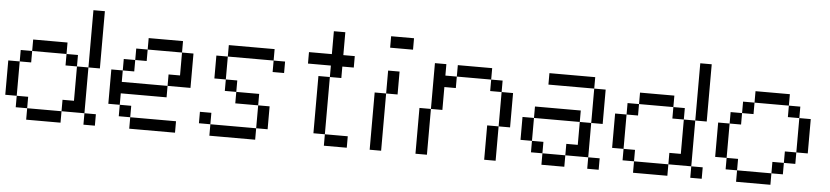

<svg xmlns="http://www.w3.org/2000/svg" viewBox="-45 -1027 5552 1285"><g transform="rotate(5 2731.0 -384.5)"><path d="M153.8 0V-76.9H384.6V0ZM538.5 0V-76.9H615.4V0ZM76.9 -76.9V-153.8H153.8V-76.9ZM0 -153.8V-384.6H76.9V-153.8ZM384.6 -76.9V-153.8H461.5V-384.6H538.5V-76.9ZM76.9 -384.6V-461.5H153.8V-384.6ZM384.6 -384.6V-461.5H461.5V-384.6ZM153.8 -461.5V-538.5H384.6V-461.5ZM538.5 -384.6V-769.2H615.4V-384.6Z M846.2 0V-76.9H1153.8V0ZM769.2 -76.9V-153.8H846.2V-76.9ZM692.3 -153.8V-384.6H769.2V-307.7H1076.9V-230.8H769.2V-153.8ZM769.2 -384.6V-461.5H846.2V-384.6ZM846.2 -461.5V-538.5H923.1V-461.5ZM1076.9 -307.7V-384.6H1153.8V-538.5H1230.8V-307.7ZM923.1 -538.5V-615.4H1153.8V-538.5Z M1384.6 0V-76.9H1692.3V0ZM1307.7 -76.9V-153.8H1384.6V-76.9ZM1692.3 -76.9V-230.8H1769.2V-76.9ZM1538.5 -230.8V-307.7H1692.3V-230.8ZM1461.5 -307.7V-384.6H1538.5V-307.7ZM1384.6 -384.6V-538.5H1461.5V-384.6ZM1769.2 -461.5V-538.5H1846.2V-461.5ZM1461.5 -538.5V-615.4H1769.2V-538.5Z M2153.8 0V-76.9H2307.7V0ZM2076.9 -76.9V-461.5H2153.8V-76.9ZM2153.8 -461.5V-538.5H2000V-615.4H2153.8V-769.2H2230.8V-615.4H2307.7V-538.5H2230.8V-461.5Z M2461.5 0V-384.6H2538.5V0ZM2538.5 -384.6V-538.5H2615.4V-384.6ZM2538.5 -692.3V-769.2H2692.3V-692.3Z M3230.8 0V-230.8H3307.7V-461.5H3230.8V-538.5H3000V-615.4H3230.8V-538.5H3307.7V-461.5H3384.6V-230.8H3307.7V0ZM2769.2 0V-307.7H2846.2V-615.4H2923.1V-538.5H3000V-461.5H2923.1V-307.7H2846.2V0Z M3615.4 0V-76.9H3769.2V0ZM3923.1 0V-76.9H4000V0ZM3538.5 -76.9V-153.8H3615.4V-76.9ZM3461.5 -153.8V-307.7H3538.5V-153.8ZM3769.2 -76.9V-153.8H3846.2V-307.7H3923.1V-76.9ZM3538.5 -307.7V-384.6H3846.2V-307.7ZM3923.1 -307.7V-538.5H4000V-307.7ZM3615.4 -538.5V-615.4H3923.1V-538.5Z M4230.8 0V-76.9H4461.5V0ZM4615.4 0V-76.9H4692.3V0ZM4153.8 -76.9V-153.8H4230.8V-76.9ZM4076.9 -153.8V-384.6H4153.8V-153.8ZM4461.5 -76.9V-153.8H4538.5V-384.6H4615.4V-76.9ZM4153.8 -384.6V-461.5H4230.8V-384.6ZM4461.5 -384.6V-461.5H4538.5V-384.6ZM4230.8 -461.5V-538.5H4461.5V-461.5ZM4615.4 -384.6V-769.2H4692.3V-384.6Z M4923.1 0V-76.9H5153.8V0ZM4846.2 -76.9V-153.8H4923.1V-76.9ZM5153.8 -76.9V-153.8H5230.8V-76.9ZM5230.8 -153.8V-230.8H5307.7V-153.8ZM4769.2 -153.8V-384.6H4846.2V-153.8ZM4846.2 -384.6V-461.5H4923.1V-384.6ZM5307.7 -230.8V-461.5H5384.6V-230.8ZM4923.1 -461.5V-538.5H5000V-461.5ZM5230.8 -461.5V-538.5H5307.7V-461.5ZM5000 -538.5V-615.4H5230.8V-538.5Z"/></g></svg>

Font: Mintsoda - Lime Green 13x16
Style: Regular
Weight: 400
Designer: Mintsoda-15
Version: Version 1.0